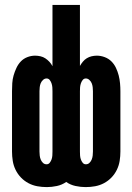

<svg xmlns="http://www.w3.org/2000/svg" viewBox="-20 -755 540 783"><path d="M171 8Q151 8 132 4.5Q113 1 96 -8Q79 -17 65.5 -31Q52 -45 43.5 -62.5Q35 -80 32 -99Q29 -118 29 -137V-383Q29 -399 30 -415.5Q31 -432 35.5 -447.5Q40 -463 47 -478Q54 -493 65 -504.5Q76 -516 91.5 -522Q107 -528 123 -528Q134 -528 145 -525.5Q156 -523 165 -517Q174 -511 181.5 -503Q189 -495 194 -485V-735H306V-486Q311 -495 318 -503.5Q325 -512 334 -517.5Q343 -523 353.5 -525.5Q364 -528 375 -528Q391 -528 407 -522Q423 -516 434.5 -504.5Q446 -493 453 -478Q460 -463 464 -447.5Q468 -432 469.5 -415.5Q471 -399 471 -383V-137Q471 -118 468 -99Q465 -80 456.5 -62.5Q448 -45 434.5 -31Q421 -17 404 -8Q387 1 368 4.5Q349 8 329 8Q309 8 288 3.5Q267 -1 250 -13Q233 -1 212 3.5Q191 8 171 8ZM170 -85Q178 -85 183 -91.5Q188 -98 190.5 -105.5Q193 -113 193.5 -121Q194 -129 194 -137V-383Q194 -391 193.5 -398.5Q193 -406 190.5 -414Q188 -422 183 -428.5Q178 -435 170 -435Q162 -435 155.5 -429Q149 -423 146 -415.5Q143 -408 142 -399.5Q141 -391 141 -383V-137Q141 -129 142 -120.5Q143 -112 146 -104.5Q149 -97 155 -91Q161 -85 170 -85ZM330 -85Q339 -85 345 -91Q351 -97 354 -104.5Q357 -112 358 -120.5Q359 -129 359 -137V-383Q359 -391 358 -399.5Q357 -408 354 -415.5Q351 -423 344.5 -429Q338 -435 330 -435Q322 -435 317 -428.5Q312 -422 309.5 -414Q307 -406 306.5 -398.5Q306 -391 306 -383V-137Q306 -129 306.5 -121Q307 -113 309.5 -105.5Q312 -98 317 -91.5Q322 -85 330 -85Z"/></svg>

Font: Iosevka SS18 Heavy
Style: Regular
Weight: 900
Monospace: yes
Designer: Belleve Invis
Foundry: Belleve Invis
Version: Version 25.1.1; ttfautohint (v1.8.4)